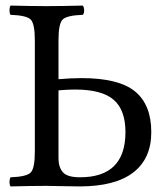

<svg xmlns="http://www.w3.org/2000/svg" viewBox="-20 -667 599 689"><path d="M267.1 -30.8Q430.2 -30.8 430.2 -192.9Q430.2 -272.5 387.7 -309.1Q345.2 -345.7 249.5 -345.7Q222.7 -345.7 189.9 -342.8V-98.1Q189.9 -67.4 205.6 -49.1Q221.2 -30.8 267.1 -30.8ZM105 -122.1V-522.9Q105 -583 89.6 -597.4Q74.2 -611.8 18.1 -613.8Q14.2 -617.7 14.2 -629.9Q14.2 -642.1 18.1 -647Q98.1 -645 147 -645Q198.7 -645 276.9 -647Q281.7 -642.1 282 -630.1Q282.2 -618.2 276.9 -613.8Q220.7 -611.8 205.3 -597.4Q189.9 -583 189.9 -522.9V-382.8Q234.9 -386.7 272.5 -386.7Q406.2 -386.7 464.6 -338.9Q522.9 -291 522.9 -192.9Q522.9 -97.7 458 -47.9Q393.1 2 265.1 2Q246.1 2 204.1 1Q162.1 0 147.9 0Q96.2 0 18.1 2Q14.2 -2 14.2 -13.9Q14.2 -25.9 18.1 -30.8Q74.2 -32.7 89.6 -47.4Q105 -62 105 -122.1Z"/></svg>

Font: Linux Libertine O
Style: Regular
Weight: 400
Designer: Philipp H. Poll
Foundry: Philipp H. Poll
Version: Version 5.3.0